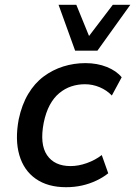

<svg xmlns="http://www.w3.org/2000/svg" viewBox="-20 -771 563 800"><path d="M255 9Q179 9 129 -26Q79 -61 60.5 -125Q42 -189 58 -274Q71 -335 97.5 -379.5Q124 -424 161.5 -452Q199 -480 243.5 -494Q288 -508 336 -508Q385 -508 425 -492Q465 -476 487 -449L446 -373Q425 -395 395.5 -407.5Q366 -420 334 -420Q304 -420 277 -411Q250 -402 227 -383Q204 -364 187.5 -333.5Q171 -303 162 -259Q145 -170 176 -124.5Q207 -79 274 -79Q307 -79 342 -91.5Q377 -104 404 -125L431 -49Q410 -32 381.5 -18.5Q353 -5 321.5 2Q290 9 255 9ZM293 -560 224 -751H298L351 -621L450 -751H523L386 -560Z"/></svg>

Font: Nunito Sans 7pt SemiCondensed SemiBold
Style: Italic
Weight: 600
Width: 4
Italic angle: -9°
Designer: Vernon Adams
Foundry: Vernon Adams
Version: Version 3.101;gftools[0.9.27]